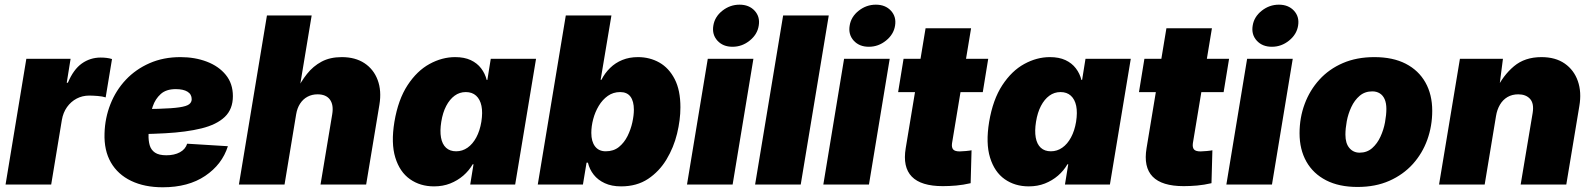

<svg xmlns="http://www.w3.org/2000/svg" viewBox="-20 -794 6852 826"><path d="M3.9 0 93.3 -541H283.7L267.1 -438H272Q295.9 -495.1 332 -520.8Q368.2 -546.4 413.1 -546.4Q426.3 -546.4 438.5 -544.9Q450.7 -543.5 461.9 -540L434.6 -375Q421.4 -379.4 400.4 -381.1Q379.4 -382.8 363.8 -382.8Q334.5 -382.8 309.8 -369.9Q285.2 -356.9 268.3 -333.3Q251.5 -309.6 246.1 -277.8L200.2 0Z M680.2 11.7Q601.6 11.7 544.2 -15.9Q486.8 -43.5 457 -95.2Q427.2 -147 429.7 -220.2Q431.6 -286.6 455.1 -345.9Q478.5 -405.3 521.2 -450.7Q564 -496.1 623.5 -522.2Q683.1 -548.3 756.3 -548.3Q818.4 -548.3 869.6 -528.8Q920.9 -509.3 951.4 -471.9Q981.9 -434.6 981.9 -380.4Q981.9 -324.2 947 -291Q912.1 -257.8 846.9 -241.7Q781.7 -225.6 690.7 -220.7Q599.6 -215.8 486.8 -215.8L504.9 -324.2Q602.1 -324.2 661.4 -325.9Q720.7 -327.6 751.7 -332.3Q782.7 -336.9 793.7 -345.5Q804.7 -354 804.7 -367.2Q804.7 -388.2 786.9 -399.4Q769 -410.6 735.8 -410.6Q694.8 -410.6 671.4 -389.4Q647.9 -368.2 637.2 -336.4Q626.5 -304.7 623 -271.7Q619.6 -238.8 619.1 -215.3Q618.2 -189.5 624 -169.2Q629.9 -148.9 646.7 -137.5Q663.6 -126 695.8 -126Q730 -126 753.9 -138.9Q777.8 -151.9 785.2 -175.8L960.4 -165Q935.5 -86.4 862.8 -37.4Q790 11.7 680.2 11.7Z M1253.9 -301.3 1204.1 0H1007.8L1128.4 -727.5H1320.8L1266.6 -400.9H1253.9Q1274.4 -442.9 1300.8 -476.1Q1327.1 -509.3 1363.5 -528.8Q1399.9 -548.3 1450.2 -548.3Q1508.3 -548.3 1547.9 -522.2Q1587.4 -496.1 1604.7 -450Q1622.1 -403.8 1612.3 -343.8L1555.2 0H1358.9L1409.2 -302.2Q1416 -342.8 1399.4 -365.5Q1382.8 -388.2 1346.2 -388.2Q1322.3 -388.2 1303 -377.9Q1283.7 -367.7 1271 -348.1Q1258.3 -328.6 1253.9 -301.3Z M1847.2 7.8Q1787.6 7.8 1743.7 -23.2Q1699.7 -54.2 1680.7 -116Q1661.6 -177.7 1676.8 -270Q1692.9 -365.7 1733.4 -427.5Q1773.9 -489.3 1827.9 -518.8Q1881.8 -548.3 1938 -548.3Q1977.5 -548.3 2005.1 -535.4Q2032.7 -522.5 2049.8 -500Q2066.9 -477.5 2073.7 -450.2H2076.7L2091.3 -541H2286.1L2196.3 0H2002.9L2017.1 -87.4H2013.7Q1997.6 -59.6 1972.9 -38.3Q1948.2 -17.1 1916.7 -4.6Q1885.3 7.8 1847.2 7.8ZM1942.4 -143.1Q1969.2 -143.1 1991.5 -158.7Q2013.7 -174.3 2029.1 -202.9Q2044.4 -231.4 2050.8 -270Q2057.1 -310.1 2051.3 -338.4Q2045.4 -366.7 2028.3 -382.3Q2011.2 -397.9 1983.9 -397.9Q1957 -397.9 1935.8 -382.3Q1914.6 -366.7 1899.7 -338.4Q1884.8 -310.1 1878.4 -270Q1872.1 -231 1877.2 -202.4Q1882.3 -173.8 1898.9 -158.4Q1915.5 -143.1 1942.4 -143.1Z M2651.9 7.8Q2611.3 7.8 2581.8 -5.9Q2552.2 -19.5 2534.2 -42.5Q2516.1 -65.4 2509.3 -94.2H2503.4L2487.8 0H2293.5L2414.1 -727.5H2610.4L2564 -450.7H2567.4Q2582 -479.5 2604.7 -501.7Q2627.4 -523.9 2657.5 -536.1Q2687.5 -548.3 2724.6 -548.3Q2775.4 -548.3 2816.7 -524.9Q2857.9 -501.5 2882.6 -453.6Q2907.2 -405.8 2907.2 -332.5Q2907.2 -278.3 2892.8 -219Q2878.4 -159.7 2847.4 -108.2Q2816.4 -56.6 2768.1 -24.4Q2719.7 7.8 2651.9 7.8ZM2585.9 -143.1Q2619.6 -143.1 2642.6 -161.6Q2665.5 -180.2 2679.7 -208.7Q2693.8 -237.3 2700.4 -267.6Q2707 -297.9 2707 -321.8Q2707 -358.4 2692.4 -378.2Q2677.7 -397.9 2647.9 -397.9Q2618.2 -397.9 2595 -381.6Q2571.8 -365.2 2555.9 -338.6Q2540 -312 2532 -281.5Q2523.9 -251 2523.9 -222.2Q2523.9 -185.1 2540 -164.1Q2556.2 -143.1 2585.9 -143.1Z M2935.5 0 3024.9 -541H3221.2L3131.8 0ZM3131.3 -592.8Q3090.3 -592.8 3066.4 -619.1Q3042.5 -645.5 3048.8 -683.6Q3054.7 -721.7 3087.6 -747.8Q3120.6 -773.9 3161.6 -773.9Q3202.6 -773.9 3226.6 -747.8Q3250.5 -721.7 3244.1 -683.6Q3238.3 -646 3205.3 -619.4Q3172.4 -592.8 3131.3 -592.8Z M3545.4 -727.5 3424.8 0H3228.5L3349.1 -727.5Z M3522 0 3611.3 -541H3807.6L3718.3 0ZM3717.8 -592.8Q3676.8 -592.8 3652.8 -619.1Q3628.9 -645.5 3635.3 -683.6Q3641.1 -721.7 3674.1 -747.8Q3707 -773.9 3748 -773.9Q3789.1 -773.9 3813 -747.8Q3836.9 -721.7 3830.6 -683.6Q3824.7 -646 3791.7 -619.4Q3758.8 -592.8 3717.8 -592.8Z M4231.4 -541 4208 -397.5H3843.8L3867.2 -541ZM3961.9 -672.4H4157.7L4075.7 -177.7Q4073.2 -159.7 4080.6 -151.1Q4087.9 -142.6 4108.9 -142.6Q4118.2 -142.6 4135.7 -144.3Q4153.3 -146 4159.7 -147.5L4155.8 -5.9Q4124 1.5 4093.8 4.2Q4063.5 6.8 4036.1 6.8Q3942.4 6.8 3902.6 -34.2Q3862.8 -75.2 3876.5 -156.7Z M4405.8 7.8Q4346.2 7.8 4302.2 -23.2Q4258.3 -54.2 4239.3 -116Q4220.2 -177.7 4235.4 -270Q4251.5 -365.7 4292 -427.5Q4332.5 -489.3 4386.5 -518.8Q4440.4 -548.3 4496.6 -548.3Q4536.1 -548.3 4563.7 -535.4Q4591.3 -522.5 4608.4 -500Q4625.5 -477.5 4632.3 -450.2H4635.3L4649.9 -541H4844.7L4754.9 0H4561.5L4575.7 -87.4H4572.3Q4556.2 -59.6 4531.5 -38.3Q4506.8 -17.1 4475.3 -4.6Q4443.8 7.8 4405.8 7.8ZM4501 -143.1Q4527.8 -143.1 4550 -158.7Q4572.3 -174.3 4587.6 -202.9Q4603 -231.4 4609.4 -270Q4615.7 -310.1 4609.9 -338.4Q4604 -366.7 4586.9 -382.3Q4569.8 -397.9 4542.5 -397.9Q4515.6 -397.9 4494.4 -382.3Q4473.1 -366.7 4458.3 -338.4Q4443.4 -310.1 4437 -270Q4430.7 -231 4435.8 -202.4Q4440.9 -173.8 4457.5 -158.4Q4474.1 -143.1 4501 -143.1Z M5267.6 -541 5244.1 -397.5H4879.9L4903.3 -541ZM4998 -672.4H5193.8L5111.8 -177.7Q5109.4 -159.7 5116.7 -151.1Q5124 -142.6 5145 -142.6Q5154.3 -142.6 5171.9 -144.3Q5189.5 -146 5195.8 -147.5L5191.9 -5.9Q5160.2 1.5 5129.9 4.2Q5099.6 6.8 5072.3 6.8Q4978.5 6.8 4938.7 -34.2Q4898.9 -75.2 4912.6 -156.7Z M5255.9 0 5345.2 -541H5541.5L5452.1 0ZM5451.7 -592.8Q5410.6 -592.8 5386.7 -619.1Q5362.8 -645.5 5369.1 -683.6Q5375 -721.7 5408 -747.8Q5440.9 -773.9 5481.9 -773.9Q5522.9 -773.9 5546.9 -747.8Q5570.8 -721.7 5564.5 -683.6Q5558.6 -646 5525.6 -619.4Q5492.7 -592.8 5451.7 -592.8Z M5820.3 10.3Q5740.7 10.3 5685.1 -18.3Q5629.4 -46.9 5600.1 -98.9Q5570.8 -150.9 5570.8 -220.7Q5570.8 -287.6 5592.8 -346.7Q5614.7 -405.8 5656.2 -451.4Q5697.8 -497.1 5757.3 -522.7Q5816.9 -548.3 5892.6 -548.3Q5972.2 -548.3 6027.6 -519.8Q6083 -491.2 6112.3 -439.2Q6141.6 -387.2 6141.6 -317.4Q6141.6 -252 6120.4 -192.9Q6099.1 -133.8 6057.9 -88.1Q6016.6 -42.5 5957 -16.1Q5897.5 10.3 5820.3 10.3ZM5829.1 -137.2Q5860.8 -137.2 5883.1 -156.7Q5905.3 -176.3 5918.9 -206.1Q5932.6 -235.8 5938.5 -268.1Q5944.3 -300.3 5944.3 -325.2Q5944.3 -350.6 5936.8 -367.4Q5929.2 -384.3 5915.5 -392.6Q5901.9 -400.9 5883.8 -400.9Q5851.6 -400.9 5829.3 -381.8Q5807.1 -362.8 5793.5 -333.5Q5779.8 -304.2 5773.9 -272.5Q5768.1 -240.7 5768.1 -214.8Q5768.1 -177.2 5785.2 -157.2Q5802.2 -137.2 5829.1 -137.2Z M6416 -294.9 6367.2 0H6170.9L6260.7 -541H6445.8L6427.7 -400.9L6416.5 -407.2Q6446.3 -469.7 6493.2 -509Q6540 -548.3 6611.3 -548.3Q6671.9 -548.3 6711.7 -520.5Q6751.5 -492.7 6768.1 -445.1Q6784.7 -397.5 6774.4 -337.4L6718.3 0H6522L6573.7 -308.6Q6580.1 -349.1 6562.3 -368.7Q6544.4 -388.2 6511.7 -388.2Q6485.4 -388.2 6465.3 -376.5Q6445.3 -364.7 6432.9 -343.5Q6420.4 -322.3 6416 -294.9Z"/></svg>

Font: Inter 17pt Black
Style: Italic
Weight: 900
Italic angle: -9.3988°
Version: Version 4.001;git-66647c0bb